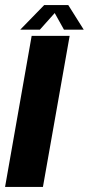

<svg xmlns="http://www.w3.org/2000/svg" viewBox="-45 -738 350 758"><path d="M-25 0H124.5L230 -596.5H80ZM35 -621H112.5L171 -686.5L207.5 -621H285.5L224.5 -718H129.5Z"/></svg>

Font: Anybody Condensed
Style: Bold Italic
Weight: 700
Width: 3
Italic angle: -10°
Version: Version 1.113;gftools[0.9.25]